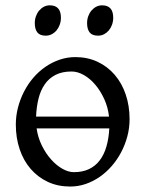

<svg xmlns="http://www.w3.org/2000/svg" viewBox="-20 -682 543 717"><path d="M116.7 -202.6Q121.6 -168.5 136.2 -138.7Q150.9 -108.9 170.7 -86.7Q190.4 -64.5 212.9 -51.8Q235.4 -39.1 255.9 -39.1Q288.1 -39.1 312.3 -50.5Q336.4 -62 352.5 -83.3Q368.7 -104.5 377.4 -134.8Q386.2 -165 388.2 -202.6ZM387.2 -246.6Q383.3 -281.2 369.4 -311.8Q355.5 -342.3 336.2 -365.2Q316.9 -388.2 293.5 -401.6Q270 -415 247.1 -415Q211.9 -415 187.3 -402.3Q162.6 -389.6 147 -366.9Q131.3 -344.2 123.8 -313.5Q116.2 -282.7 114.7 -246.6ZM463.9 -236.8Q463.9 -204.1 455.6 -172.9Q447.3 -141.6 432.6 -113.8Q418 -85.9 397.5 -62.3Q377 -38.6 352.3 -21.5Q327.6 -4.4 299.8 5.1Q272 14.6 242.2 14.6Q195.8 14.6 158.4 -2.9Q121.1 -20.5 94.5 -51.3Q67.9 -82 53.5 -124.5Q39.1 -167 39.1 -216.8Q39.1 -249 47.1 -280.3Q55.2 -311.5 69.6 -339.6Q84 -367.7 104.2 -391.4Q124.5 -415 149.2 -432.1Q173.8 -449.2 202.4 -459Q231 -468.8 261.2 -468.8Q307.1 -468.8 344.5 -451.2Q381.8 -433.6 408.4 -402.6Q435.1 -371.6 449.5 -329.1Q463.9 -286.6 463.9 -236.8ZM402.8 -615.7Q402.8 -602.1 398.4 -589.8Q394 -577.6 386.5 -568.6Q378.9 -559.6 368.7 -554.2Q358.4 -548.8 346.2 -548.8Q324.2 -548.8 314.7 -561Q305.2 -573.2 305.2 -595.7Q305.2 -609.4 309.6 -621.6Q314 -633.8 321.8 -642.8Q329.6 -651.9 339.6 -657Q349.6 -662.1 361.3 -662.1Q402.8 -662.1 402.8 -615.7ZM207.5 -615.7Q207.5 -602.1 203.1 -589.8Q198.7 -577.6 191.2 -568.6Q183.6 -559.6 173.3 -554.2Q163.1 -548.8 150.9 -548.8Q128.9 -548.8 119.4 -561Q109.9 -573.2 109.9 -595.7Q109.9 -609.4 114.3 -621.6Q118.7 -633.8 126.5 -642.8Q134.3 -651.9 144.3 -657Q154.3 -662.1 166 -662.1Q207.5 -662.1 207.5 -615.7Z"/></svg>

Font: Gentium Plus CyrE
Style: Regular
Weight: 400
Designer: J. Victor Gaultney, Annie Olsen, Iska Routamaa, Becca Hirsbrunner
Foundry: SIL International
Version: Version 5.000